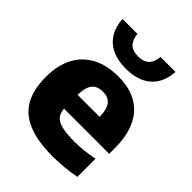

<svg xmlns="http://www.w3.org/2000/svg" viewBox="-225 -923 1058 1058"><g transform="rotate(45 304.0 -394.0)"><path d="M580.5 -220H228.5Q231.5 -187 247.8 -168Q264 -149 300 -140.5Q336 -132 399 -132Q467.5 -132 546.5 -147.5V-6.5Q459 10.5 370 10.5Q253 10.5 179 -19.8Q105 -50 69.5 -112.5Q34 -175 34 -274Q34 -362 66.8 -425.8Q99.5 -489.5 162.8 -523.5Q226 -557.5 316.5 -557.5Q402.5 -557.5 461.5 -523.2Q520.5 -489 550.5 -424Q580.5 -359 580.5 -267.5ZM227.5 -327H399.5Q398 -386 377.5 -412Q357 -438 314 -438Q270.5 -438 249.8 -412Q229 -386 227.5 -327ZM107 -797.5H223.5Q227.5 -755 249.2 -733.5Q271 -712 313.5 -712Q356 -712 377.8 -733.5Q399.5 -755 403.5 -797.5H520Q514.5 -710.5 461.5 -663.5Q408.5 -616.5 313.5 -616.5Q218.5 -616.5 165.5 -663.5Q112.5 -710.5 107 -797.5Z"/></g></svg>

Font: Encode Sans Semi Expanded ExBd
Style: Regular
Weight: 800
Width: 6
Designer: Multiple Designers
Foundry: Impallari Type
Version: Version 2.000